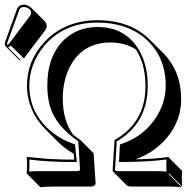

<svg xmlns="http://www.w3.org/2000/svg" viewBox="-44 -745 835 825"><path d="M58.1 -725.1Q77.1 -724.1 90.3 -711.4L147 -655.3Q156.2 -645 156.7 -633.3Q156.2 -623 150.4 -615.2L58.6 -493.7L2 -549.8Q-3.9 -542 -9.8 -542L46.4 -485.4Q40 -485.8 36.1 -489.7L-20 -545.9Q-23.4 -550.3 -23.9 -555.2Q-23.4 -559.6 -22 -564.9L29.8 -708Q37.6 -724.6 58.1 -725.1ZM189.5 56.6Q153.3 56.6 129.4 59.6L73.2 2.9L70.8 0Q73.7 -43.5 70.8 -66.9L73.2 -70.8Q73.2 -70.8 159.7 -62.5Q214.4 -59.1 274.9 -59.1L272.5 -84.5Q235.4 -106 206.5 -133.8L150.4 -190.4Q72.8 -269.5 71.8 -377Q71.8 -482.4 146 -563.5Q233.9 -657.7 375 -658.2Q516.1 -657.7 599.6 -574.7L656.2 -518.1Q734.4 -439 734.4 -320.3Q734.4 -208 647.5 -126Q599.1 -81.1 537.6 -60.5Q579.6 -61 615.2 -63.7Q650.9 -66.4 665.5 -68.8L680.2 -70.8L682.1 -66.9L738.8 -10.3Q735.8 14.2 738.8 56.6L682.1 0L680.2 2.9L736.8 59.6Q712.4 56.6 676.8 56.6H518.6Q505.9 56.2 500 50.8L443.4 -5.9Q440.4 -9.8 439.9 -14.2L448.2 -143.1Q567.9 -211.9 579.6 -342.3Q581.1 -359.4 581.1 -377Q580.6 -469.7 540 -532.7Q492.7 -562 431.6 -562.5Q310.1 -562.5 255.9 -457.5Q226.1 -398.4 225.6 -321.3Q226.1 -226.1 270.5 -166Q285.6 -154.3 301.8 -143.1L358.4 -86.4L366.7 41.5Q366.7 54.7 347.7 56.6Q345.7 56.6 344.7 56.6ZM132.8 -9.8H288.1Q296.4 -9.8 299.8 -14.6L292.5 -137.7Q195.8 -204.1 170.9 -287.6Q159.2 -327.6 159.2 -377.9Q159.2 -505.9 233.4 -575.7Q290.5 -628.4 375 -628.9Q495.6 -628.9 554.2 -528.3Q590.8 -464.4 590.8 -377Q590.8 -228 477.5 -149.9Q467.3 -143.1 457.5 -137.2L450.2 -13.7Q450.2 -13.7 455.6 -10.7Q459 -10.3 461.9 -9.8H620.1Q648.9 -9.8 671.4 -7.8Q669.9 -38.6 671.4 -59.6Q593.3 -49.3 478 -48.8H467.3L471.2 -124.5L478 -126.5Q578.6 -160.2 632.3 -249.5Q668 -310.1 668 -377Q668 -502 581.1 -578.6Q501 -647.9 375 -647.9Q226.6 -647.9 142.1 -543Q82.5 -467.8 82 -377Q82 -255.9 179.7 -177.2Q221.2 -144 272.5 -126.5L278.3 -124.5L286.1 -48.8H274.9Q158.7 -48.8 82 -59.6Q83.5 -37.6 81.5 -7.8Q104.5 -9.8 132.8 -9.8ZM58.1 -714.8Q43.9 -713.9 39.6 -704.6L-12.7 -561.5Q-13.7 -558.1 -14.2 -555.2Q-12.2 -553.2 -10.3 -552.2Q-7.8 -554.2 -5.9 -556.2L85.9 -678.2Q89.4 -683.1 89.8 -689.9Q89.8 -705.6 69.8 -712.9Q63.5 -714.8 58.1 -714.8Z"/></svg>

Font: Linux Biolinum Shadow O
Style: Regular
Weight: 400
Designer: Philipp H. Poll
Foundry: Philipp H. Poll
Version: Version 1.0.4